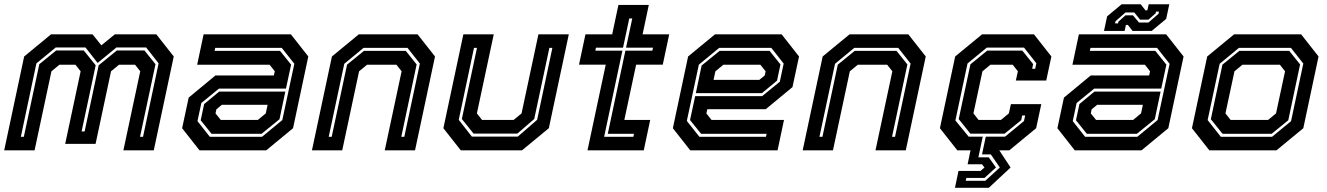

<svg xmlns="http://www.w3.org/2000/svg" viewBox="-22 -700 6180 894"><path d="M-2.5 0 90.5 -437 215.5 -540H409L450 -489L512.5 -540H706L787 -437L694 0H552.5L631 -368L607 -398.5H532L495 -368L423 -30H281.5L353.5 -368L329.5 -398.5H254.5L217.5 -368L139 0ZM75 -63H89L161 -401L239.5 -465H368L423.5 -396L358 -88H372L437.5 -396L522 -465H650.5L702 -401L630 -63H644L716.5 -405L658.5 -479H520L432.5 -407L376 -479H237.5L147.5 -405Z M907 0 826 -103 856.5 -245.5 981 -348.5H1253L1257.5 -368L1233.5 -398.5H896L926 -540H1332.5L1413.5 -437L1342.5 -103L1217.5 0ZM963 -77 912.5 -140 928.5 -215.5 998.5 -273.5H1306.5L1279.5 -145L1196 -77ZM955 -63H1198L1292.5 -141L1348.5 -403L1290 -477H980L977 -463H1282L1333.5 -399L1309.5 -287.5H997.5L915.5 -220.5L897.5 -136ZM1006 -141.5H1178.5L1215.5 -172L1224 -212H1011L985.5 -191L981.5 -172Z M1430.5 0 1523.5 -437 1648.5 -540H1922.5L2003.5 -437L1910.5 0H1769.5L1848 -368L1824 -398.5H1687L1650 -368L1571.5 0ZM1508.5 -63H1522.5L1594 -399L1672.5 -463H1867.5L1918 -400L1846.5 -63H1860.5L1933 -404L1875.5 -477H1670.5L1581 -403Z M2123.5 0 2042.5 -103 2135.5 -540H2277L2198.5 -172L2222.5 -141.5H2369.5L2406.5 -172L2485 -540H2626.5L2533.5 -103L2408.5 0ZM2175 -64H2389L2479 -142L2550 -477H2536L2465.5 -146L2387 -78H2183L2128.5 -146L2199 -477H2185L2114 -142Z M2713.5 0 2798.5 -399H2674L2704 -540H2828.5L2857.5 -677H2999L2970 -540H3094L3064 -399H2940L2885 -141.5H3005.5L2975.5 0ZM2791 -63H2927L2930 -77H2808L2890 -464H3015.5L3018.5 -478H2893L2922 -614H2908L2879 -478H2753L2750 -464H2876Z M3617.5 -540 3698.5 -437 3668 -294.5 3543.5 -191.5H3271.5L3267 -172L3291 -141.5H3628.5L3598.5 0H3192L3111 -103L3182 -437L3307 -540ZM3561.5 -463 3612 -400 3596 -324.5 3526 -266.5H3218L3245 -395L3328.5 -463ZM3569.5 -477H3326.5L3232 -399L3176 -137L3234.5 -63H3544.5L3547.5 -77H3242.5L3191 -141L3215 -252.5H3527L3609 -319.5L3627 -404ZM3518.5 -398.5H3346L3309 -368L3300.5 -328H3513.5L3539 -349L3543 -368Z M3715.5 0 3808.5 -437 3933.5 -540H4207.5L4288.5 -437L4195.5 0H4054.5L4133 -368L4109 -398.5H3972L3935 -368L3856.5 0ZM3793.5 -63H3807.5L3879 -399L3957.5 -463H4152.5L4203 -400L4131.5 -63H4145.5L4218 -404L4160.5 -477H3955.5L3866 -403Z M4424.5 174.5 4441 96H4543.5L4562 80L4550.5 65H4483.5L4497 0H4435.5L4354.5 -103L4425.5 -437L4550.5 -540H4792.5L4873.5 -437L4849.5 -325H4708L4717.5 -368L4693.5 -398.5H4589.5L4552.5 -368L4510.5 -172L4534.5 -141.5H4638.5L4675.5 -172L4685 -215H4826.5L4802.5 -103L4677.5 0H4631L4683.5 80L4582 174.5ZM4474.5 142H4565.5L4633.5 80L4591.5 19H4550.5L4568 -63.5H4657.5L4746 -136.5L4751.5 -162.5H4737.5L4733 -140.5L4655.5 -77.5H4496.5L4442 -145.5L4496.5 -400.5L4575 -464.5H4738L4788.5 -401.5L4784 -379.5H4798L4803.5 -405.5L4746 -478.5H4573L4483 -404.5L4426.5 -139L4488.5 -63.5H4554L4533.5 32.5H4582L4615.5 80L4562 128.5H4477.5Z M4982.5 0 4901.5 -103 4932 -245.5 5056.5 -348.5H5328.5L5333 -368L5309 -398.5H4971.5L5001.5 -540H5408L5489 -437L5418 -103L5293 0ZM5038.5 -77 4988 -140 5004 -215.5 5074 -273.5H5382L5355 -145L5271.5 -77ZM5030.5 -63H5273.5L5368 -141L5424 -403L5365.5 -477H5055.5L5052.5 -463H5357.5L5409 -399L5385 -287.5H5073L4991 -220.5L4973 -136ZM5081.5 -141.5H5254L5291 -172L5299.5 -212H5086.5L5061 -191L5057 -172ZM5118.5 -556 5133 -624 5200.5 -680H5289.5L5311.5 -652H5320.5L5326.5 -680H5422.5L5408 -612L5340.5 -556H5251.5L5229.5 -584H5220.5L5214.5 -556ZM5170 -591H5184L5185.5 -599L5218.5 -628.5H5253.5L5281.5 -595H5325.5L5372.5 -636L5374.5 -646H5360.5L5359 -638L5325.5 -608.5H5286.5L5259.5 -642H5218.5L5172 -601Z M5609 0 5528 -103 5599 -437 5724 -540H6036.5L6117.5 -437L6046.5 -103L5921.5 0ZM5662.5 -63H5901L5989.5 -136L6046.5 -404L5989 -477H5746.5L5657 -403L5601 -141ZM5670.5 -77 5616 -145 5670 -399 5748.5 -463H5981L6031.5 -400L5976.5 -140L5899 -77ZM5708 -141.5H5882.5L5919.5 -172L5961.5 -368L5937.5 -398.5H5763L5726 -368L5684 -172Z"/></svg>

Font: Tourney Thin
Style: Bold Italic
Weight: 700
Italic angle: -12°
Version: Version 1.015